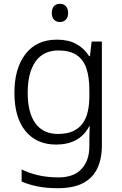

<svg xmlns="http://www.w3.org/2000/svg" viewBox="-20 -752 644 1012"><path d="M280 -543Q340 -543 381.5 -520.5Q423 -498 450 -456H454L463 -533H517V14Q517 86 492.5 136.5Q468 187 417 213.5Q366 240 284 240Q225 240 178 230.5Q131 221 94 205V141Q131 160 180.5 171.5Q230 183 288 183Q369 183 410 138.5Q451 94 451 19V-9Q451 -27 451.5 -49Q452 -71 453 -86H450Q425 -38 381 -14Q337 10 276 10Q173 10 114.5 -61Q56 -132 56 -263Q56 -392 114.5 -467.5Q173 -543 280 -543ZM288 -486Q208 -486 167 -427.5Q126 -369 126 -263Q126 -157 167 -101.5Q208 -46 285 -46Q332 -46 363.5 -60Q395 -74 414.5 -100Q434 -126 442.5 -163Q451 -200 451 -246V-276Q451 -346 435 -392.5Q419 -439 383 -462.5Q347 -486 288 -486ZM296 -732Q315 -732 327 -719.5Q339 -707 339 -684Q339 -661 327 -648.5Q315 -636 296 -636Q276 -636 264.5 -648.5Q253 -661 253 -684Q253 -707 264.5 -719.5Q276 -732 296 -732Z"/></svg>

Font: Noto Sans Syriac Eastern Light
Style: Regular
Weight: 300
Designer: Patrick Giasson and the Monotype Design Team
Foundry: Monotype Imaging Inc.
Version: Version 3.001